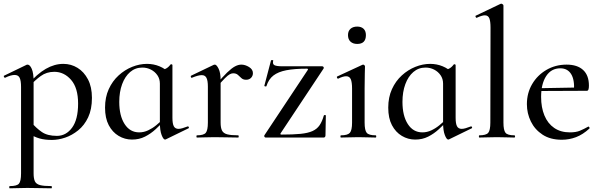

<svg xmlns="http://www.w3.org/2000/svg" viewBox="-23 -745 3250 1040"><path d="M30 275Q27 275 27 269Q27 263 30 263Q68 263 79.5 250Q91 237 91 194V-274Q91 -308 83.5 -323.5Q76 -339 56 -339Q47 -339 34 -335.5Q21 -332 5 -324Q1 -323 -1.5 -328.5Q-4 -334 -1 -335L119 -393Q122 -395 126 -395Q139 -395 149 -372Q159 -349 159 -304V194Q159 222 166 237Q173 252 193.5 257.5Q214 263 255 263Q258 263 258 269Q258 275 255 275Q228 275 195 274Q162 273 125 273Q98 273 73 274Q48 275 30 275ZM258 13Q220 13 191.5 5Q163 -3 126 -25L147 -82Q173 -51 203.5 -30Q234 -9 285 -9Q335 -9 367.5 -53.5Q400 -98 400 -184Q400 -269 362 -312.5Q324 -356 271 -356Q229 -356 197.5 -333Q166 -310 136 -277L127 -286Q178 -345 225 -372Q272 -399 320 -399Q362 -399 397 -377.5Q432 -356 453.5 -315Q475 -274 475 -215Q475 -153 454.5 -109.5Q434 -66 400.5 -39Q367 -12 330 0.5Q293 13 258 13Z M692 11Q653 11 619.5 -9Q586 -29 566 -67Q546 -105 546 -162Q546 -218 566 -262Q586 -306 619.5 -336.5Q653 -367 693 -383Q733 -399 773 -399Q809 -399 840.5 -386Q872 -373 894 -350L843 -292Q843 -318 829.5 -337.5Q816 -357 794.5 -368Q773 -379 748 -379Q710 -379 682 -355Q654 -331 638.5 -289Q623 -247 623 -193Q623 -118 652 -73Q681 -28 731 -28Q756 -28 779.5 -39Q803 -50 823 -66.5Q843 -83 860 -100L868 -93Q846 -69 820 -45Q794 -21 762.5 -5Q731 11 692 11ZM871 11Q862 11 852.5 -13.5Q843 -38 843 -81V-360Q863 -367 876 -373.5Q889 -380 901 -396Q903 -398 907 -396.5Q911 -395 911 -393V-107Q911 -75 918.5 -61Q926 -47 944 -47Q953 -47 965 -50.5Q977 -54 993 -60Q997 -62 999.5 -57Q1002 -52 998 -50L875 10Q873 11 871 11Z M1150 -271 1144 -282Q1182 -328 1207 -352Q1232 -376 1250 -385.5Q1268 -395 1284 -395Q1305 -395 1326 -382Q1347 -369 1347 -349Q1347 -334 1337 -323.5Q1327 -313 1310 -313Q1294 -313 1284.5 -322Q1275 -331 1265.5 -339.5Q1256 -348 1240 -348Q1232 -348 1222 -343Q1212 -338 1195.5 -321.5Q1179 -305 1150 -271ZM1044 0Q1041 0 1041 -6Q1041 -12 1044 -12Q1080 -12 1091.5 -25.5Q1103 -39 1103 -81V-276Q1103 -308 1095.5 -323Q1088 -338 1070 -338Q1060 -338 1047 -334.5Q1034 -331 1017 -324Q1013 -322 1011 -327.5Q1009 -333 1012 -335L1135 -394Q1139 -395 1141 -395Q1150 -395 1161 -373Q1172 -351 1172 -310V-81Q1172 -53 1179.5 -38Q1187 -23 1207.5 -17.5Q1228 -12 1267 -12Q1270 -12 1270 -6Q1270 0 1267 0Q1241 0 1208 -1Q1175 -2 1138 -2Q1111 -2 1086.5 -1Q1062 0 1044 0Z M1409 -12 1644 -366Q1648 -373 1639 -373Q1572 -373 1528 -364.5Q1484 -356 1458 -336Q1432 -316 1420 -278Q1419 -276 1413.5 -277Q1408 -278 1409 -281L1445 -418Q1446 -420 1452 -419.5Q1458 -419 1457 -417Q1452 -398 1463.5 -392Q1475 -386 1505 -386Q1542 -386 1596 -386Q1650 -386 1722 -386Q1727 -386 1729.5 -382Q1732 -378 1730 -374L1497 -23Q1493 -16 1502 -16Q1565 -16 1605 -20Q1645 -24 1669.5 -35Q1694 -46 1708 -66.5Q1722 -87 1731 -119Q1732 -122 1737 -122Q1742 -122 1742 -119L1740 -11Q1740 -7 1737.5 -3.5Q1735 0 1731 0Q1683 0 1629 0Q1575 0 1520.5 0Q1466 0 1416 0Q1412 0 1409.5 -4Q1407 -8 1409 -12Z M1824 0Q1821 0 1821 -6Q1821 -12 1824 -12Q1860 -12 1872 -25.5Q1884 -39 1884 -81V-265Q1884 -300 1877 -316Q1870 -332 1852 -332Q1844 -332 1833.5 -329Q1823 -326 1809 -319Q1805 -318 1802.5 -323.5Q1800 -329 1804 -331L1940 -394Q1943 -395 1944 -395Q1947 -395 1950.5 -392Q1954 -389 1954 -385Q1954 -376 1953 -346Q1952 -316 1952 -267V-81Q1952 -39 1963.5 -25.5Q1975 -12 2012 -12Q2015 -12 2015 -6Q2015 0 2012 0Q1994 0 1969.5 -1Q1945 -2 1918 -2Q1891 -2 1867 -1Q1843 0 1824 0ZM1912 -507Q1889 -507 1875.5 -519.5Q1862 -532 1862 -555Q1862 -577 1875.5 -589Q1889 -601 1912 -601Q1934 -601 1946.5 -589Q1959 -577 1959 -555Q1959 -507 1912 -507Z M2226 11Q2187 11 2153.5 -9Q2120 -29 2100 -67Q2080 -105 2080 -162Q2080 -218 2100 -262Q2120 -306 2153.5 -336.5Q2187 -367 2227 -383Q2267 -399 2307 -399Q2343 -399 2374.5 -386Q2406 -373 2428 -350L2377 -292Q2377 -318 2363.5 -337.5Q2350 -357 2328.5 -368Q2307 -379 2282 -379Q2244 -379 2216 -355Q2188 -331 2172.5 -289Q2157 -247 2157 -193Q2157 -118 2186 -73Q2215 -28 2265 -28Q2290 -28 2313.5 -39Q2337 -50 2357 -66.5Q2377 -83 2394 -100L2402 -93Q2380 -69 2354 -45Q2328 -21 2296.5 -5Q2265 11 2226 11ZM2405 11Q2396 11 2386.5 -13.5Q2377 -38 2377 -81V-360Q2397 -367 2410 -373.5Q2423 -380 2435 -396Q2437 -398 2441 -396.5Q2445 -395 2445 -393V-107Q2445 -75 2452.5 -61Q2460 -47 2478 -47Q2487 -47 2499 -50.5Q2511 -54 2527 -60Q2531 -62 2533.5 -57Q2536 -52 2532 -50L2409 10Q2407 11 2405 11Z M2573 0Q2571 0 2571 -6Q2571 -12 2573 -12Q2610 -12 2621.5 -25.5Q2633 -39 2633 -81L2634 -595Q2634 -630 2627.5 -646Q2621 -662 2603 -662Q2588 -662 2560 -649Q2556 -647 2553.5 -653Q2551 -659 2554 -660L2688 -724Q2690 -725 2692 -725Q2695 -725 2699.5 -722Q2704 -719 2704 -715V-81Q2704 -40 2715 -26Q2726 -12 2763 -12Q2767 -12 2767 -6Q2767 0 2763 0Q2745 0 2720.5 -1Q2696 -2 2668 -2Q2641 -2 2616.5 -1Q2592 0 2573 0Z M3020 12Q2958 12 2916 -15.5Q2874 -43 2852.5 -87Q2831 -131 2831 -181Q2831 -241 2859.5 -289.5Q2888 -338 2937 -366.5Q2986 -395 3046 -395Q3104 -395 3135.5 -366Q3167 -337 3167 -281Q3167 -268 3164.5 -260.5Q3162 -253 3155 -253H3086Q3090 -313 3070.5 -344Q3051 -375 3012 -375Q2963 -375 2935.5 -333Q2908 -291 2908 -220Q2908 -163 2926 -119.5Q2944 -76 2979 -52Q3014 -28 3064 -28Q3097 -28 3118.5 -37Q3140 -46 3163 -59Q3165 -61 3168.5 -56.5Q3172 -52 3170 -49Q3134 -16 3097 -2Q3060 12 3020 12ZM2885 -252 2884 -267 3108 -271V-253Z"/></svg>

Font: Cormorant Infant Light Medium
Style: Regular
Weight: 500
Version: Version 4.001